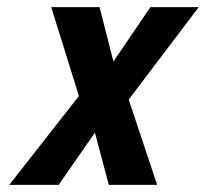

<svg xmlns="http://www.w3.org/2000/svg" viewBox="-20 -520 579 540"><path d="M202 -250C202 -250 6 0 6 0C6 0 145 0 145 0C145 0 247 -147 247 -147C247 -147 286 0 286 0C286 0 422 0 422 0C422 0 342 -240 342 -240C342 -240 539 -500 539 -500C539 -500 403 -500 403 -500C403 -500 299 -347 299 -347C299 -347 260 -500 260 -500C260 -500 124 -500 124 -500C124 -500 202 -250 202 -250Z"/></svg>

Font: My Font
Style: Bold Italic
Weight: 500
Version: Version 0.001